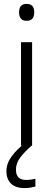

<svg xmlns="http://www.w3.org/2000/svg" viewBox="-20 -749 273 987"><path d="M117 -729Q156 -729 156 -686Q156 -642 117 -642Q78 -642 78 -686Q78 -729 117 -729ZM145 -532V0H88V-532ZM62 123Q62 176 114 176Q129 176 141 174Q153 172 162 170V210Q150 213 136.5 215.5Q123 218 106 218Q62 218 37.5 195.5Q13 173 13 130Q13 91 40.5 54Q68 17 109 -13L142 0Q108 30 85 59.5Q62 89 62 123Z"/></svg>

Font: Noto Sans Sinhala Light
Style: Regular
Weight: 300
Designer: Jelle Bosma - Monotype Design Team
Foundry: Monotype Imaging Inc.
Version: Version 2.006; ttfautohint (v1.8.4.7-5d5b)